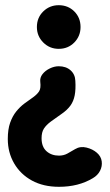

<svg xmlns="http://www.w3.org/2000/svg" viewBox="-20 -536 422 739"><path d="M206 -281Q234 -281 251.5 -265.5Q269 -250 270 -225Q272 -192 267.5 -169Q263 -146 251 -129.5Q239 -113 219 -99Q193 -81 175.5 -68Q158 -55 149 -41Q140 -27 140 -4Q140 29 159 46Q178 63 207 63Q225 63 239.5 55Q254 47 269 38Q289 26 313 32Q337 38 353 52Q369 66 371.5 85Q374 104 365 121.5Q356 139 337 150Q282 183 207 183Q147 183 103 159Q59 135 34.5 93Q10 51 10 -1Q10 -38 19 -63.5Q28 -89 42.5 -107Q57 -125 74.5 -138Q92 -151 108 -162Q123 -173 130.5 -184.5Q138 -196 135 -221Q133 -237 143.5 -250.5Q154 -264 171.5 -272.5Q189 -281 206 -281ZM206 -516Q242 -516 266 -492Q290 -468 290 -432Q290 -397 266 -372.5Q242 -348 206 -348Q171 -348 146.5 -372.5Q122 -397 122 -432Q122 -468 146.5 -492Q171 -516 206 -516Z"/></svg>

Font: Winky Sans SemiBold
Style: Regular
Weight: 600
Designer: Simon Atzbach
Foundry: typofactur
Version: Version 1.205